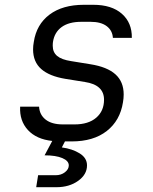

<svg xmlns="http://www.w3.org/2000/svg" viewBox="-20 -580 640 801"><path d="M319 -489Q267 -489 237 -467Q207 -445 201 -405Q200 -399 200 -389Q200 -362 218.5 -346.5Q237 -331 277 -325L357 -312Q427 -301 461.5 -270Q496 -239 496 -186Q496 -170 493 -153Q481 -77 425.5 -33.5Q370 10 279 10H251L238 35Q282 41 312.5 60Q343 79 343 110Q343 148 306 174.5Q269 201 215 201H131L139 151H212Q235 151 251 138.5Q267 126 267 110Q267 91 240 79.5Q213 68 166 68L198 8Q132 1 96.5 -37.5Q61 -76 64 -135H143Q145 -101 170.5 -81Q196 -61 242 -61H291Q349 -61 381.5 -89Q414 -117 414 -164Q414 -226 334 -238L253 -251Q186 -262 152 -292Q118 -322 118 -374Q118 -389 121 -405Q132 -478 186.5 -519Q241 -560 330 -560H369Q446 -560 488.5 -522.5Q531 -485 530 -422H451Q449 -453 425 -471Q401 -489 358 -489Z"/></svg>

Font: JetBrains Mono Semi Light
Style: Italic
Weight: 350
Italic angle: -9°
Monospace: yes
Designer: Philipp Nurullin, Konstantin Bulenkov
Foundry: JetBrains
Version: 2.002